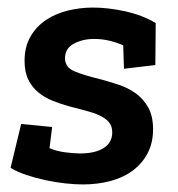

<svg xmlns="http://www.w3.org/2000/svg" viewBox="-20 -478 472 508"><path d="M192 -72Q232 -72 254.5 -86.5Q277 -101 277 -128Q277 -145 267.5 -155.5Q258 -166 242.5 -173Q227 -180 206 -185.5Q185 -191 162 -197Q140 -203 119 -211.5Q98 -220 81.5 -233.5Q65 -247 55 -267Q45 -287 45 -317Q45 -354 60.5 -381Q76 -408 101.5 -425Q127 -442 159.5 -450Q192 -458 226 -458Q266 -458 311.5 -448Q357 -438 392 -417L391 -306L308 -296L306 -358Q288 -366 268.5 -370.5Q249 -375 229 -375Q199 -375 175.5 -362.5Q152 -350 152 -324Q152 -300 176.5 -289.5Q201 -279 247 -268Q269 -262 293.5 -254Q318 -246 338.5 -231.5Q359 -217 372 -194Q385 -171 385 -136Q385 -100 370.5 -72.5Q356 -45 331 -26.5Q306 -8 272 1Q238 10 199 10Q177 10 151 7Q125 4 99.5 -1.5Q74 -7 50 -15Q26 -23 8 -34L36 -150L118 -142L111 -86Q129 -78 152.5 -75Q176 -72 192 -72Z"/></svg>

Font: Zilla Slab SemiBold
Style: Regular
Weight: 600
Designer: Typotheque.com
Foundry: Typotheque type foundry
Version: Version 1.0; 2017